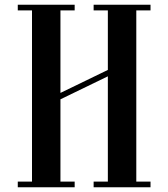

<svg xmlns="http://www.w3.org/2000/svg" viewBox="-20 -790 710 810"><path d="M55 0V-24H115V-746H55V-770H295V-746H235V-398L435 -495V-746H375V-770H615V-746H555V-24H615V0H375V-24H435V-468L235 -371V-24H295V0Z"/></svg>

Font: Ponomar
Style: Regular
Weight: 400
Version: Version 1.301; ttfautohint (v1.8.4.7-5d5b)